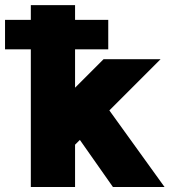

<svg xmlns="http://www.w3.org/2000/svg" viewBox="-20 -743 676 763"><path d="M278.3 -168V0H102.5V-546.9H0V-664.1H102.5V-722.7H278.3V-664.1H410.2V-546.9H278.3V-394.5L391.6 -507.8H618.2L414.6 -304.2L633.8 0H428.7L297.4 -187Z"/></svg>

Font: Giphurs Black
Style: Regular
Weight: 900
Version: Version 0.920; ttfautohint (v1.8.4.7-5d5b)